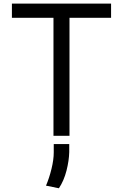

<svg xmlns="http://www.w3.org/2000/svg" viewBox="-20 -747 676 1056"><path d="M590.9 -727.3V-649.1H362.2V0H274.1V-649.1H45.5V-727.3ZM360.8 45.5V89.5Q359.7 136.4 345.7 191.6Q331.7 246.8 304 288.4L233 274.1Q251.1 231.5 263.3 181.5Q275.6 131.4 275.6 90.9V45.5Z"/></svg>

Font: Interface
Style: Regular
Weight: 400
Designer: Rasmus Andersson
Foundry: rsms
Version: Version 1.8